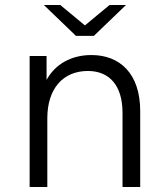

<svg xmlns="http://www.w3.org/2000/svg" viewBox="-20 -751 676 771"><path d="M347 -530C266 -530 201 -493 167 -430V-526H99V0H170V-276C170 -395 233 -466 333 -466C419 -466 472 -408 472 -298V0H543V-305C543 -455 462 -530 347 -530ZM285 -607H357L486 -731H420L321 -649L222 -731H156Z"/></svg>

Font: Chess Sans
Style: Regular
Weight: 400
Designer: Wolf Bōese
Foundry: Wolf Bōese
Version: Version 7.223;Glyphs 3.3 (3306)